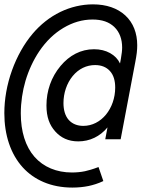

<svg xmlns="http://www.w3.org/2000/svg" viewBox="-34 -702 656 877"><path d="M296.4 154.8C322.3 154.8 348.1 152.3 371.1 147.5C391.1 143.1 413.6 136.7 438 125L416 61C389.2 71.3 367.7 77.1 354 80.1C335.9 84 314 85.9 294.4 85.9C224.6 85.9 164.6 61 123.5 14.2C82 -33.2 61 -101.6 61 -184.1C61 -234.4 68.8 -286.6 82.5 -333C97.2 -382.3 119.1 -428.7 145 -467.3C177.2 -515.1 214.8 -550.3 255.9 -574.7C297.9 -599.6 341.8 -612.8 388.7 -612.8C432.1 -612.8 464.4 -601.6 488.3 -578.6C512.2 -555.7 523.9 -522.9 523.9 -484.9C523.9 -477.1 523.4 -471.2 522.5 -462.9C521.5 -454.6 519.5 -440.9 518.1 -433.1L514.2 -412.1C504.9 -432.1 489.7 -447.8 468.8 -459.5C447.8 -471.2 423.3 -477.1 395.5 -477.1C335 -477.1 283.2 -449.2 242.7 -400.9C199.7 -349.6 178.2 -286.6 178.2 -220.2C178.2 -167.5 191.9 -130.9 218.8 -101.1C244.1 -73.2 277.3 -56.2 323.2 -56.2C349.1 -56.2 374.5 -61.5 397.5 -72.8C418.9 -83 440.4 -99.6 457 -120.1L446.8 -65.9H517.1L584 -418.9C586.9 -434.1 589.4 -448.7 590.8 -460.9C592.3 -473.1 592.8 -486.3 592.8 -495.6C592.8 -549.8 575.2 -597.7 538.1 -631.8C502.4 -664.6 452.1 -682.1 390.6 -682.1C339.4 -682.1 288.1 -669.9 241.7 -647.5C192.9 -624 149.9 -588.9 116.2 -549.3C75.7 -502 43 -442.4 21 -381.3C-2.9 -314.9 -14.2 -247.6 -14.2 -185.1C-14.2 -85.9 14.2 1.5 70.3 63C122.1 119.6 198.7 154.8 296.4 154.8ZM346.7 -127C318.8 -127 296.4 -136.2 280.3 -153.8C263.2 -172.9 255.9 -200.2 255.9 -231.4C255.9 -276.9 271 -321.8 297.9 -354.5C325.2 -387.7 361.3 -404.8 400.4 -404.8C429.2 -404.8 451.7 -395.5 467.8 -377.9C484.9 -359.4 492.2 -333.5 492.2 -301.8C492.2 -254.4 476.1 -210.4 450.2 -178.7C423.8 -146.5 387.2 -127 346.7 -127Z"/></svg>

Font: Hack
Style: Oblique
Weight: 400
Italic angle: -12°
Monospace: yes
Designer: Christopher Simpkins
Foundry: Christopher Simpkins
Version: Version 2.010